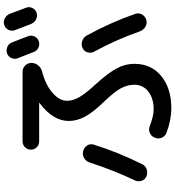

<svg xmlns="http://www.w3.org/2000/svg" viewBox="26 -908 947 1040"><g transform="rotate(-90 500.0 -388.5)"><path d="M632.8 -634.8Q558.6 -615.2 516.1 -577.6Q473.6 -540 473.6 -500Q473.6 -466.8 493.7 -432.1Q513.7 -397.5 565.4 -341.8Q626 -274.4 649.9 -229Q673.8 -183.6 673.8 -134.8Q673.8 -43.9 607.9 10.7Q542 65.4 433.6 65.4Q369.1 65.4 299.8 39.1Q281.2 32.2 273.4 13.2Q265.6 -5.9 274.4 -25.4Q281.2 -43 299.3 -50.8Q317.4 -58.6 335 -51.8Q393.6 -29.3 428.7 -30.3Q486.3 -30.3 523.4 -59.1Q560.5 -87.9 560.5 -134.8Q560.5 -170.9 542 -206.5Q523.4 -242.2 467.3 -300.3Q411.1 -358.4 387.7 -401.9Q364.3 -445.3 364.3 -490.2Q364.3 -576.2 461.9 -648.4Q462.9 -648.4 462.9 -649.4Q462.9 -650.4 460.9 -650.4H253.9Q235.4 -650.4 222.2 -663.1Q209 -675.8 209 -694.8Q209 -713.9 222.2 -727.1Q235.4 -740.2 253.9 -740.2H630.9Q650.4 -740.2 664.6 -726.1Q678.7 -711.9 678.7 -691.9Q678.7 -671.9 665.5 -655.8Q652.3 -639.6 632.8 -634.8ZM795.9 -652.3Q778.3 -646.5 761.7 -654.3Q745.1 -662.1 738.3 -678.7Q710.9 -749 704.1 -766.6Q697.3 -783.2 705.1 -800.8Q712.9 -818.4 730.5 -824.2Q748 -830.1 765.6 -822.8Q783.2 -815.4 790 -796.9Q793 -789.1 805.7 -756.8Q818.4 -724.6 824.2 -708Q830.1 -691.4 821.3 -674.3Q812.5 -657.2 795.9 -652.3ZM944.3 -810.5Q960 -769.5 977.5 -721.7Q984.4 -704.1 976.1 -687Q967.8 -669.9 950.2 -664.1Q931.6 -658.2 914.6 -667Q897.5 -675.8 889.6 -694.3Q867.2 -752 856.4 -781.2Q849.6 -797.9 857.4 -815.4Q865.2 -833 882.8 -838.9Q901.4 -845.7 918.9 -836.9Q936.5 -828.1 944.3 -810.5ZM827.1 -392.6Q898.4 -262.7 944.3 -129.9Q951.2 -111.3 941.4 -93.8Q931.6 -76.2 912.6 -70.3Q893.6 -64.5 876 -74.2Q858.4 -84 850.6 -102.5Q803.7 -235.4 740.2 -351.6Q730.5 -368.2 735.8 -387.7Q741.2 -407.2 758.8 -415Q777.3 -423.8 797.4 -417Q817.4 -410.2 827.1 -392.6ZM64.5 -69.3Q46.9 -76.2 40.5 -94.7Q34.2 -113.3 42 -130.9Q97.7 -248 139.6 -377.9Q145.5 -396.5 163.1 -406.7Q180.7 -417 200.7 -412.1Q220.7 -407.2 231.4 -390.6Q242.2 -374 236.3 -355.5Q196.3 -225.6 129.9 -91.8Q121.1 -74.2 102.1 -67.9Q83 -61.5 64.5 -69.3Z"/></g></svg>

Font: Rounded Mgen+ 1m medium
Style: Regular
Weight: 500
Designer: [Source Han Sans]
Ryoko NISHIZUKA  (kana & ideographs); Paul D. Hunt (Latin, Greek & Cyrillic); Wenlong ZHANG  (bopomofo
Version: Version 1.059.20150602